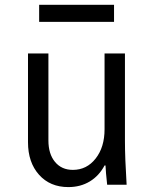

<svg xmlns="http://www.w3.org/2000/svg" viewBox="-20 -760 640 790"><path d="M494.1 -180.2Q494.1 -110.4 501 0H420.9Q415 -54.2 414.1 -79.1H410.2Q387.7 -36.6 349.4 -13.4Q311 9.8 261.2 9.8Q186 9.8 140.6 -41Q95.2 -91.8 95.2 -174.8V-540H179.2V-182.1Q179.2 -126.5 206.3 -93.8Q233.4 -61 279.8 -61Q336.9 -61 373.5 -107.7Q410.2 -154.3 410.2 -228V-540H494.1ZM141.1 -669.9V-740.2H449.2V-669.9Z"/></svg>

Font: CommitMono
Style: Regular
Weight: 400
Monospace: yes
Designer: Eigil Nikolajsen
Foundry: Eigil Nikolajsen
Version: Version 1.143